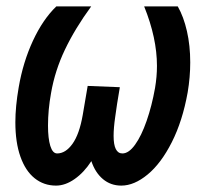

<svg xmlns="http://www.w3.org/2000/svg" viewBox="-20 -566 640 600"><path d="M28 -184Q28 -233 38.5 -293.5Q52 -372 83 -438.8Q114 -505.5 156 -546H265Q214.5 -477 183 -411Q151.5 -345 139.5 -275Q130 -222.5 130 -173.5Q130 -133.5 137.2 -110Q144.5 -86.5 158.5 -86.5Q185 -86.5 206.5 -116.5Q228 -146.5 238.5 -206.5L254 -297.5L354.5 -293.5Q344.5 -235.5 340 -200.5Q335 -166 335 -141.5Q335 -86.5 362.5 -86.5Q382.5 -86.5 402.2 -114Q422 -141.5 438.2 -188.2Q454.5 -235 464.5 -291Q470.5 -326.5 470.5 -360Q470.5 -447 430.5 -546H535.5Q554 -513.5 564.2 -468.5Q574.5 -423.5 574.5 -371Q574.5 -325 566.5 -277.5Q550.5 -188 517 -121.8Q483.5 -55.5 441.5 -20.8Q399.5 14 359 14Q326 14 301.8 -6.2Q277.5 -26.5 265.5 -62.5Q242.5 -27 213.2 -6.5Q184 14 155 14Q117 14 88.2 -9Q59.5 -32 43.8 -76.5Q28 -121 28 -184Z"/></svg>

Font: JuliaMono SemiBold
Style: Italic
Weight: 600
Italic angle: -9°
Monospace: yes
Designer: cormullion
Foundry: corm
Version: Version 0.056; ttfautohint (v1.8.4)